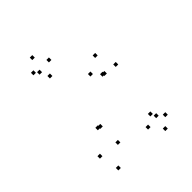

<svg xmlns="http://www.w3.org/2000/svg" viewBox="-233 -908 1087 1087"><g transform="rotate(-45 310.0 -364.5)"><path d="M523 -2V-22H503V-2ZM466.2 -64.8V-84.8H446.2V-64.8ZM482.5 -34.5V-54.5H462.5V-34.5ZM525.7 -401.5V-421.5H505.7V-401.5ZM479.3 -519.8V-539.8H459.3V-519.8ZM386 -464.5V-484.5H366V-464.5ZM215.8 -215.3V-235.3H195.8V-215.3ZM200.5 -219.5V-239.5H180.5V-219.5ZM276.2 -687V-707H256.2V-687ZM219 -763V-783H199V-763ZM162.8 -697.5V-717.5H142.8V-697.5ZM216 -618.8V-638.8H196V-618.8ZM189.8 -675.5V-695.5H169.8V-675.5ZM95.2 -97.5V-117.5H75.2V-97.5ZM121.7 23.2V3.2H101.7V23.2ZM222.2 -80.8V-100.8H202.2V-80.8ZM433.7 -415.2V-435.2H413.7V-415.2ZM444 -410.8V-430.8H424V-410.8ZM404.3 -21.3V-41.3H384.3V-21.3ZM467.3 53.7V33.7H447.3V53.7Z"/></g></svg>

Font: Monaspace Radon Dots Var
Style: Regular
Weight: 400
Designer: Riley Cran and the Lettermatic Team
Version: Version 1.100 (Monaspace Radon Dots)